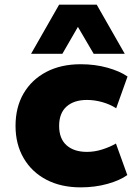

<svg xmlns="http://www.w3.org/2000/svg" viewBox="-20 -797 590 828"><path d="M328 11Q243 11 180 -22Q117 -55 82 -115Q47 -175 47 -254Q47 -335 82 -394.5Q117 -454 180 -487Q243 -520 328 -520Q390 -520 443.5 -505Q497 -490 530 -467L481 -330Q455 -347 421.5 -356.5Q388 -366 355 -366Q299 -366 267 -337.5Q235 -309 235 -254Q235 -199 267 -170.5Q299 -142 355 -142Q388 -142 421 -152.5Q454 -163 480 -178L529 -42Q497 -19 443.5 -4Q390 11 328 11ZM114 -565 235 -777H397L518 -565H384L316 -681L249 -565Z"/></svg>

Font: Nunito Sans 6pt Black
Style: Regular
Weight: 900
Version: Version 3.101;gftools[0.9.27]